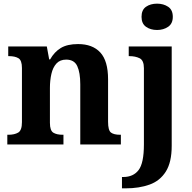

<svg xmlns="http://www.w3.org/2000/svg" viewBox="-20 -790 1052 1050"><path d="M839 -626Q803 -626 778.5 -643.5Q754 -661 754 -698Q754 -736 778.5 -753Q803 -770 839 -770Q874 -770 899.5 -753Q925 -736 925 -698Q925 -661 899.5 -643.5Q874 -626 839 -626ZM647 240V178H654Q709 178 738 140Q767 102 767 0V-417Q767 -460 743.5 -471.5Q720 -483 688 -483H684V-536H919V8Q919 97 887 148Q855 199 798 219.5Q741 240 667 240ZM20 0V-53H26Q59 -53 79.5 -65Q100 -77 100 -122V-418Q100 -460 81 -471.5Q62 -483 29 -483H25V-536H236L249 -465H254Q277 -506 312.5 -527.5Q348 -549 407 -549Q486 -549 528.5 -503Q571 -457 571 -356V-124Q571 -77 587 -65Q603 -53 637 -53H641V0H419V-329Q419 -393 402.5 -428.5Q386 -464 342 -464Q308 -464 288.5 -442.5Q269 -421 261 -385.5Q253 -350 253 -309V-118Q253 -76 271.5 -64.5Q290 -53 323 -53H327V0Z"/></svg>

Font: Noto Serif
Style: Bold
Weight: 700
Designer: Monotype Design Team
Foundry: Monotype Imaging Inc.
Version: Version 2.014